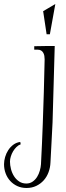

<svg xmlns="http://www.w3.org/2000/svg" viewBox="-163 -705 324 947"><path d="M109.9 -685.1 83 -536.1H66.9L49.8 -649.9ZM106.9 -478Q104 -382.8 101.6 -289.1Q99.1 -195.3 96.2 -101.1Q93.8 -51.3 91.1 -2.2Q88.4 46.9 85.9 96.2Q85 121.6 76.4 144.5Q67.9 167.5 52.5 184.6Q37.1 201.7 15.9 211.9Q-5.4 222.2 -32.2 222.2Q-57.1 222.2 -77.4 212.9Q-97.7 203.6 -112.3 187.7Q-127 171.9 -135 150.6Q-143.1 129.4 -143.1 105Q-143.1 87.9 -137.7 69.3Q-132.3 50.8 -122.1 35.2Q-111.8 19.5 -96.9 8.5Q-82 -2.4 -63 -4.9L-61 6.8Q-72.3 10.7 -81.8 20Q-91.3 29.3 -98.4 41.3Q-105.5 53.2 -109.6 66.7Q-113.8 80.1 -113.8 91.8Q-113.8 109.4 -108.9 128.7Q-104 147.9 -94 163.8Q-84 179.7 -68.8 189.9Q-53.7 200.2 -33.2 200.2Q-15.6 200.2 -2.2 190.9Q11.2 181.6 20 167.5Q28.8 153.3 33.4 136.7Q38.1 120.1 39.1 105Q41.5 55.2 43.9 6.6Q46.4 -42 47.9 -91.8Q50.8 -172.4 53.2 -251.2Q55.7 -330.1 57.1 -410.2V-413.1Q57.1 -421.4 55.7 -429.7Q54.2 -438 50.3 -444.8Q46.4 -451.7 39.8 -455.8Q33.2 -460 22.9 -460H5.9V-477.1Q19.5 -477.1 33.4 -477.5Q47.4 -478 61 -478Z"/></svg>

Font: Bigelow Rules
Style: Regular
Weight: 400
Designer: Astigmatic (AOETI)
Foundry: Astigmatic (AOETI)
Version: Version 1.001